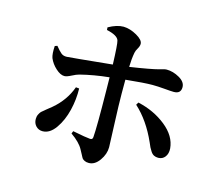

<svg xmlns="http://www.w3.org/2000/svg" viewBox="-107 -889 1214 1053"><g transform="rotate(15 500.0 -362.5)"><path d="M303.7 -359.4 322.3 -357.4Q324.2 -296.9 309.1 -233.9Q293.9 -170.9 261.7 -125Q229.5 -79.1 188.5 -79.1Q166 -79.1 150.9 -94.7Q135.7 -110.4 135.7 -134.8Q135.7 -149.4 141.6 -161.1Q147.5 -172.9 153.3 -178.7Q159.2 -184.6 177.7 -199.2Q196.3 -213.9 207 -222.7Q274.4 -279.3 303.7 -359.4ZM386.7 -707 385.7 -721.7Q432.6 -748 470.7 -748Q507.8 -747.1 546.4 -725.1Q585 -703.1 585 -680.7Q585 -668 575.7 -652.3Q566.4 -636.7 564.5 -625Q557.6 -587.9 556.6 -543Q615.2 -551.8 657.2 -559.6Q699.2 -567.4 714.8 -571.8Q730.5 -576.2 741.2 -579.1Q752 -582 759.8 -582Q795.9 -582 832 -561.5Q868.2 -541 868.2 -510.7Q868.2 -473.6 828.1 -473.6Q812.5 -473.6 773.9 -477.1Q735.4 -480.5 706.1 -480.5Q660.2 -480.5 554.7 -469.7V-390.6Q554.7 -334 559.6 -217.3Q564.5 -100.6 564.5 -88.9Q564.5 -49.8 538.6 -13.2Q512.7 23.4 478.5 23.4Q463.9 23.4 454.6 18.6Q445.3 13.7 441.9 9.8Q438.5 5.9 429.7 -11.7Q420.9 -29.3 416 -37.1Q397.5 -72.3 345.7 -108.4L351.6 -123Q430.7 -107.4 450.2 -106.4Q465.8 -104.5 466.8 -120.1Q471.7 -177.7 468.8 -390.6L467.8 -460Q380.9 -451.2 303.7 -431.6Q288.1 -427.7 263.7 -415Q239.3 -402.3 225.6 -402.3Q203.1 -402.3 176.8 -426.3Q150.4 -450.2 137.7 -480.5Q129.9 -502 132.8 -547.9L146.5 -552.7Q167 -527.3 179.7 -517.1Q192.4 -506.8 211.9 -507.8Q222.7 -507.8 466.8 -532.2Q462.9 -647.5 457 -666Q449.2 -693.4 386.7 -707ZM647.5 -352.5 656.2 -367.2Q748 -346.7 815.9 -292.5Q883.8 -238.3 889.6 -168.9Q891.6 -139.6 877.4 -121.1Q863.3 -102.5 838.9 -102.5Q825.2 -102.5 814.5 -107.9Q803.7 -113.3 795.4 -126.5Q787.1 -139.6 783.7 -146.5Q780.3 -153.3 772.5 -171.9Q722.7 -284.2 647.5 -352.5Z"/></g></svg>

Font: GenRyuMin TW TTF Bold
Style: Regular
Weight: 700
Version: Version 1.300